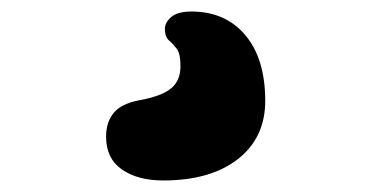

<svg xmlns="http://www.w3.org/2000/svg" viewBox="-20 -79 645 333"><path d="M263 234Q219 234 191.5 215Q164 196 164 158Q164 133 177 117Q190 101 221 95Q260 88 276.5 74.5Q293 61 293 36Q293 14 286.5 5.5Q280 -3 273 -9Q266 -15 266 -29Q266 -40 277 -49.5Q288 -59 312 -59Q371 -59 405.5 -18Q440 23 440 96Q440 160 392.5 197Q345 234 263 234Z"/></svg>

Font: Shantell Sans Normal
Style: Bold
Weight: 700
Designer: Stephen Nixon, Anya Danilova, Shantell Martin
Foundry: Arrow Type
Version: Version 1.009;[a7da0bfa3]